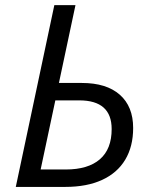

<svg xmlns="http://www.w3.org/2000/svg" viewBox="-20 -734 601 754"><path d="M193.4 -713.9H276.4L211.4 -408.2H301.3Q397.9 -408.2 450.4 -362.1Q502.9 -315.9 502.9 -231.4Q502.9 -158.7 471.7 -106.7Q440.4 -54.7 380.6 -27.3Q320.8 0 236.8 0H42ZM418.5 -227.1Q418.5 -339.8 291.5 -339.8H197.3L139.6 -68.4H238.3Q325.7 -68.4 372.1 -108.4Q418.5 -148.4 418.5 -227.1Z"/></svg>

Font: Viking Open Sans
Style: Italic
Weight: 400
Italic angle: -12°
Foundry: Ascender Corporation
Version: Version 2.000